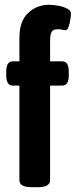

<svg xmlns="http://www.w3.org/2000/svg" viewBox="-20 -779 316 801"><path d="M114 2Q86 2 73.5 -5.5Q61 -13 61 -27V-422H33Q6 -422 6 -465V-480Q6 -523 33 -523H61V-621Q61 -691 97.5 -725Q134 -759 184 -759Q205 -759 226.5 -754.5Q248 -750 262 -742Q276 -734 276 -722Q276 -715 273.5 -698Q271 -681 266 -667Q261 -653 253 -653Q246 -653 239.5 -655Q233 -657 219 -657Q202 -657 195.5 -646Q189 -635 189 -608V-523H240Q267 -523 267 -480V-465Q267 -422 240 -422H189V-27Q189 -13 176.5 -5.5Q164 2 136 2Z"/></svg>

Font: Asap Condensed SemiBold
Style: Regular
Weight: 600
Width: 3
Designer: Pablo Cosgaya
Foundry: Omnibus-Type
Version: Version 3.001; ttfautohint (v1.8.4.7-5d5b)